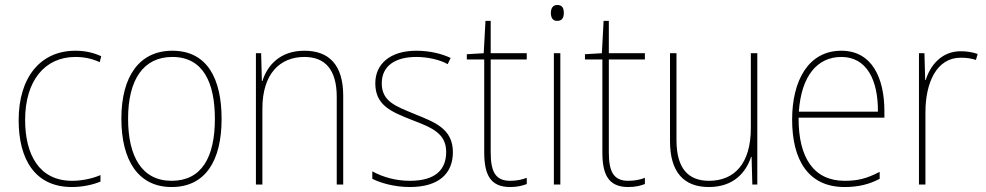

<svg xmlns="http://www.w3.org/2000/svg" viewBox="-20 -742 3965 772"><path d="M269 10C314 10 356 0 384 -12V-38C351 -24 310 -15 270 -15C137 -15 81 -121 81 -260C81 -416 159 -513 283 -513C316 -513 349 -507 381 -492L387 -516C356 -530 323 -538 283 -538C141 -538 55 -429 55 -259C55 -101 121 10 269 10Z M871 -264C871 -423 815 -538 673 -538C541 -538 468 -436 468 -265C468 -97 536 10 670 10C807 10 871 -97 871 -264ZM495 -265C495 -421 556 -513 673 -513C798 -513 844 -408 844 -264C844 -110 791 -15 670 -15C551 -15 495 -112 495 -265Z M1204 -538C1104 -538 1054 -477 1035 -416H1033L1030 -528H1009V0H1035V-305C1035 -446 1106 -513 1204 -513C1285 -513 1334 -465 1334 -352V0H1360V-357C1360 -481 1303 -538 1204 -538Z M1801 -130C1801 -226 1726 -251 1646 -284C1571 -315 1515 -334 1515 -407C1515 -477 1569 -513 1654 -513C1699 -513 1749 -502 1780 -484L1792 -509C1756 -526 1708 -538 1654 -538C1549 -538 1489 -485 1489 -407C1489 -317 1555 -292 1638 -259C1716 -229 1774 -206 1774 -131C1774 -59 1730 -15 1628 -15C1573 -15 1521 -29 1477 -53V-23C1509 -7 1564 10 1628 10C1744 10 1801 -44 1801 -130Z M2031 -15C1970 -15 1953 -55 1953 -130V-503H2098V-528H1953V-658H1932L1925 -528L1857 -524V-503H1927V-130C1927 -42 1950 10 2031 10C2060 10 2079 5 2098 -2V-27C2080 -20 2058 -15 2031 -15Z M2221 -722C2201 -722 2195 -706 2195 -690C2195 -673 2201 -658 2220 -658C2241 -658 2247 -672 2247 -690C2247 -706 2243 -722 2221 -722ZM2233 -528H2207V0H2233Z M2506 -15C2445 -15 2428 -55 2428 -130V-503H2573V-528H2428V-658H2407L2400 -528L2332 -524V-503H2402V-130C2402 -42 2425 10 2506 10C2535 10 2554 5 2573 -2V-27C2555 -20 2533 -15 2506 -15Z M3025 -528H2999V-227C2999 -82 2931 -15 2831 -15C2747 -15 2700 -65 2700 -179V-528H2674V-174C2674 -53 2727 10 2830 10C2932 10 2980 -51 3000 -111H3002L3005 0H3025Z M3363 -538C3229 -538 3165 -416 3165 -261C3165 -100 3229 10 3376 10C3432 10 3475 -1 3517 -23V-51C3465 -24 3429 -15 3376 -15C3254 -15 3190 -105 3191 -269H3536V-295C3536 -427 3487 -538 3363 -538ZM3363 -513C3465 -513 3511 -420 3510 -293H3192C3202 -438 3267 -513 3363 -513Z M3843 -536C3765 -536 3720 -478 3702 -420H3700L3697 -528H3675V0H3701V-290C3701 -410 3746 -510 3843 -510C3867 -510 3886 -507 3904 -501L3911 -525C3891 -532 3868 -536 3843 -536Z"/></svg>

Font: Noto Sans Thai Looped SemiCondensed Thin
Style: Regular
Weight: 100
Width: 4
Designer: Sasikarn Vongin, Ben Mitchell
Foundry: The Fontpad Ltd
Version: Version 1.001